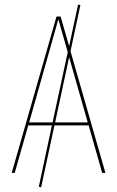

<svg xmlns="http://www.w3.org/2000/svg" viewBox="-20 -753 510 836"><path d="M366 -207H217L159 63L149 60L206 -207H103L44 0H31L226 -681H244L281 -552L320 -733L330 -731L287 -530L439 0H425ZM209 -220 275 -526 234 -669 107 -220ZM362 -220 281 -504 220 -220Z"/></svg>

Font: Fira Sans Compressed Hair
Style: Regular
Weight: 100
Width: 1
Designer: bBox Type GmbH & Carrois Corporate GbR & Edenspiekermann AG
Foundry: bBox Type GmbH & Carrois Corporate GbR & Edenspiekermann AG
Version: Version 4.301